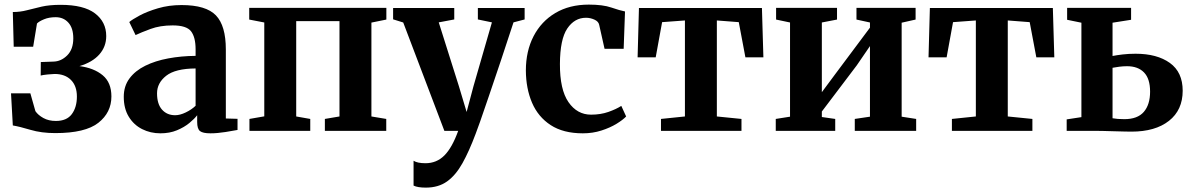

<svg xmlns="http://www.w3.org/2000/svg" viewBox="-20 -582 5300 854"><path d="M226 10Q164 10 115.5 -4.5Q67 -19 37 -24L29 -167H115L137.5 -87.5Q149.5 -70 173 -57Q196.5 -44 228.5 -44Q277 -44 299.5 -74.5Q322 -105 322 -152.5Q322 -200 295.5 -226.5Q269 -253 223 -253Q213.5 -253 191.8 -250.8Q170 -248.5 161 -246L161.5 -306L217 -308Q251.5 -308.5 278.8 -335.5Q306 -362.5 306 -411.5Q306 -457 284.2 -481.2Q262.5 -505.5 227.5 -505.5Q198 -505.5 175.8 -496.2Q153.5 -487 144.5 -477.5L127.5 -374H41L37 -528.5Q70 -528.5 100 -536.5Q130 -544.5 165.2 -552.5Q200.5 -560.5 249.5 -560.5Q352.5 -560.5 402.5 -522.5Q452.5 -484.5 452.5 -421.5Q452.5 -374.5 421.8 -339.8Q391 -305 333.5 -288Q398 -279.5 436.8 -247.2Q475.5 -215 475.5 -153Q475.5 -81.5 417.5 -35.8Q359.5 10 226 10Z M530.5 -151.5Q530.5 -199 556 -233.2Q581.5 -267.5 626 -289.5Q670.5 -311.5 728.2 -322.2Q786 -333 850 -333.5V-362.5Q850 -416.5 829.8 -442.8Q809.5 -469 748 -469Q692 -469 649.5 -453.2Q607 -437.5 583 -426L555 -484Q567.5 -495 601 -513Q634.5 -531 682.8 -545.2Q731 -559.5 787.5 -559.5Q896.5 -559.5 940.5 -513.5Q984.5 -467.5 984.5 -362V-55L1036.5 -53.5V-4Q1019.5 -0.5 983 5.2Q946.5 11 916 11Q882.5 11 869.8 1.2Q857 -8.5 857 -39.5V-69.5Q845 -53.5 822.2 -34.8Q799.5 -16 767 -2.5Q734.5 11 693.5 11Q649 11 612 -7.8Q575 -26.5 552.8 -62.8Q530.5 -99 530.5 -151.5ZM759 -69.5Q780.5 -69.5 806 -81.8Q831.5 -94 850 -111.5V-277.5Q760 -277 719.2 -245Q678.5 -213 678.5 -167Q678.5 -119 700.8 -94.2Q723 -69.5 759 -69.5Z M1089.5 0V-53L1155.5 -64.5V-482L1088.5 -495V-547H1698.5V-495L1632 -481.5V-64L1698 -53V0H1425V-53L1490 -64V-488H1297.5V-64L1360 -53V0Z M1874 252.5Q1837.5 252.5 1819.5 243.5V133Q1836.5 144 1872.5 144Q1922 144 1956.5 109.5Q1991 75 2018 0H1956.5L1773.5 -482L1728.5 -496V-546.5H2000.5V-495.5L1931.5 -482.5L2021 -199L2055.5 -84L2086 -198.5L2168 -482.5L2105.5 -495.5V-546.5H2313.5V-495.5L2264 -482.5Q2236 -396.5 2207.8 -312.2Q2179.5 -228 2155.5 -157.5Q2131.5 -87 2115.5 -41.2Q2099.5 4.5 2095.5 13.5Q2066.5 91 2036.8 144.2Q2007 197.5 1968.5 225Q1930 252.5 1874 252.5Z M2319 -268.5Q2319 -354.5 2353.2 -420.8Q2387.5 -487 2450.2 -524.2Q2513 -561.5 2599 -561.5Q2661.5 -561.5 2699.2 -548.5Q2737 -535.5 2760 -531L2754 -365H2669L2645 -472Q2642 -486.5 2623.8 -494.8Q2605.5 -503 2586.5 -503Q2535.5 -503 2503.2 -455.2Q2471 -407.5 2470.5 -297.5Q2470 -183.5 2508.5 -127.8Q2547 -72 2609 -72Q2651.5 -72 2686.2 -84.2Q2721 -96.5 2743.5 -111L2765 -64Q2751 -49 2722.5 -31.5Q2694 -14 2655.2 -1.5Q2616.5 11 2572.5 11Q2485.5 11 2429.5 -25.5Q2373.5 -62 2346.5 -125Q2319.5 -188 2319 -268.5Z M2920 0V-53L3026.5 -64V-491L2925 -483.5L2896.5 -327H2816L2822 -546.5H3369L3375.5 -327H3295.5L3266 -483.5L3168.5 -491V-64L3278 -53V0Z M3430.5 0V-53L3494 -63V-482L3432 -495V-547H3703V-495L3635.5 -482V-172L3693 -249.5L3849.5 -459V-482L3789.5 -495V-547H4052.5V-495L3990.5 -481V-63L4055 -53V0H3782V-53L3849.5 -63V-377L3791 -291.5L3635.5 -86V-61.5L3695 -53V0Z M4214 0V-53L4320.5 -64V-491L4219 -483.5L4190.5 -327H4110L4116 -546.5H4663L4669.5 -327H4589.5L4560 -483.5L4462.5 -491V-64L4572 -53V0Z M4724.5 0V-51L4790 -61V-481L4726.5 -494V-547H5011V-494L4928.5 -481V-333Q4946 -336.5 4973.2 -339.8Q5000.5 -343 5031 -343Q5126.5 -343 5183.5 -302Q5240.5 -261 5240.5 -178.5Q5240.5 -92.5 5179.5 -44.5Q5118.5 3.5 5012.5 3.5Q5002.5 3.5 4981.5 3Q4960.5 2.5 4935.2 1.8Q4910 1 4887.5 0.5Q4865 0 4852 0ZM4981 -52Q5039.5 -52 5067.5 -84.2Q5095.5 -116.5 5095.5 -174.5Q5095.5 -232 5068.5 -259.8Q5041.5 -287.5 4993 -287.5Q4975.5 -287.5 4958.2 -285.2Q4941 -283 4928.5 -280.5V-56Q4949.5 -52 4981 -52Z"/></svg>

Font: Merriweather Text Regular
Style: Bold
Weight: 700
Designer: Eben Sorkin
Foundry: Eben Sorkin
Version: Version 2.100; ttfautohint (v1.7.19-72a1) -l 8 -r 50 -G 200 